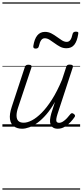

<svg xmlns="http://www.w3.org/2000/svg" viewBox="-20 -1053 686 1596"><path d="M164 17Q123 17 96 -2.5Q69 -22 63 -62.5Q57 -103 78 -166L186 -494Q190 -506 196.5 -510.5Q203 -515 216 -515Q233 -515 239 -509Q245 -503 241 -491L131 -161Q117 -120 117.5 -91Q118 -62 132.5 -47.5Q147 -33 177 -33Q208 -33 246 -53Q284 -73 326 -115Q368 -157 411.5 -225Q455 -293 496 -391L530 -495Q534 -508 540 -512Q546 -516 560 -516Q576 -516 582.5 -510.5Q589 -505 585 -493L458 -105Q450 -80 448 -63.5Q446 -47 452 -39.5Q458 -32 470 -32Q487 -32 504 -43Q521 -54 536.5 -70.5Q552 -87 564 -103Q570 -111 577 -112Q584 -113 592 -107Q602 -100 603.5 -93.5Q605 -87 600 -80Q588 -62 567.5 -39.5Q547 -17 519.5 0Q492 17 460 17Q436 17 421.5 7.5Q407 -2 400.5 -18.5Q394 -35 396 -58Q398 -81 406 -109L437 -206Q402 -144 365 -101.5Q328 -59 292.5 -33Q257 -7 224 5Q191 17 164 17ZM276 -649Q254 -649 257 -671Q266 -729 290 -758.5Q314 -788 354 -788Q383 -788 407.5 -775Q432 -762 453.5 -746Q475 -730 495 -717.5Q515 -705 535 -705Q553 -705 564.5 -720.5Q576 -736 583 -769Q587 -790 611 -790Q624 -790 628.5 -785.5Q633 -781 630 -769Q621 -711 598 -681.5Q575 -652 532 -652Q503 -652 479 -665Q455 -678 433.5 -694Q412 -710 392 -722.5Q372 -735 352 -735Q334 -735 322.5 -719.5Q311 -704 303 -669Q301 -659 294.5 -654Q288 -649 276 -649ZM0 513H646V523H0ZM0 -20H646V0H0ZM0 -505H646V-500H0ZM0 -1033H646V-1023H0Z"/></svg>

Font: Playwrite IN Guides
Style: Regular
Weight: 400
Designer: Veronika Burian, José Scaglione
Foundry: TypeTogether
Version: Version 1.003